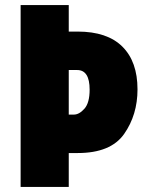

<svg xmlns="http://www.w3.org/2000/svg" viewBox="-20 -734 580 754"><path d="M520 -383Q520 -492 460.5 -551Q401 -610 285 -610H250V-714H61V0H250V-133H285Q415 -133 467.5 -208Q520 -283 520 -383ZM250 -284V-459H283Q332 -459 332 -382Q332 -330 311.5 -307Q291 -284 270 -284Z"/></svg>

Font: Noto Sans Display SemiCondensed Black
Style: Regular
Weight: 900
Width: 4
Designer: Monotype Design Team
Foundry: Monotype Imaging Inc.
Version: Version 1.900